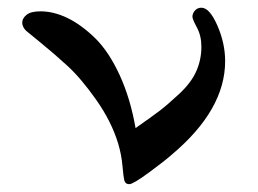

<svg xmlns="http://www.w3.org/2000/svg" viewBox="-20 -469 662 493"><path d="M84 -439.9Q118.2 -439.9 154.1 -422.4Q189.9 -404.8 224.9 -370.4Q259.8 -335.9 287.4 -275.9Q314.9 -215.8 328.1 -140.1Q372.1 -170.9 390.6 -185.1Q409.2 -199.2 440.2 -228Q471.2 -256.8 484.1 -286.4Q497.1 -315.9 497.1 -349.1Q497.1 -377 485.6 -398.4Q474.1 -419.9 474.1 -425.8Q474.1 -434.6 480.5 -441.9Q486.8 -449.2 497.1 -449.2Q518.1 -449.2 538.1 -403.6Q558.1 -357.9 558.1 -312Q558.1 -187 420.9 -71.8Q402.8 -55.7 362.3 -25.9Q321.8 3.9 311.8 3.9Q301.8 3.9 299.3 -5.6Q296.9 -15.1 294.4 -43.5Q292 -71.8 283.2 -101.1Q266.1 -157.2 227.1 -212.6Q188 -268.1 153.1 -300Q118.2 -332 83.5 -360.1Q48.8 -388.2 46.9 -390.1Q37.1 -399.9 37.1 -410.9Q37.1 -421.9 48.1 -430.9Q59.1 -439.9 84 -439.9Z"/></svg>

Font: CMU Serif
Style: Bold
Weight: 700
Version: Version 0.7.0